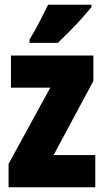

<svg xmlns="http://www.w3.org/2000/svg" viewBox="-20 -786 437 806"><path d="M380 0H16V-98L191 -418H26V-553H372V-446L205 -135H380ZM364 -756Q350 -739 326.5 -712.5Q303 -686 275.5 -658Q248 -630 223 -606H104V-620Q128 -660 147 -696.5Q166 -733 182 -766H364Z"/></svg>

Font: Noto Sans Gujarati UI ExtraCondensed Black
Style: Regular
Weight: 900
Width: 2
Designer: Jelle Bosma - Monotype Design Team, Universal Thirst
Foundry: Monotype Imaging Inc.
Version: Version 2.106; ttfautohint (v1.8.4.7-5d5b)